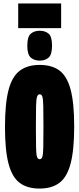

<svg xmlns="http://www.w3.org/2000/svg" viewBox="-20 -1088 461 1118"><path d="M210 10Q140 10 95.5 -22.5Q51 -55 30 -133.5Q9 -212 9 -348Q9 -486 30 -565Q51 -644 96 -677Q141 -710 211 -710Q282 -710 326 -677.5Q370 -645 391 -567Q412 -489 412 -352Q412 -214 391 -135Q370 -56 325.5 -23Q281 10 210 10ZM211 -161Q222 -161 226.5 -175Q231 -189 232 -230Q233 -271 233 -351Q233 -432 232 -472Q231 -512 226.5 -525.5Q222 -539 211 -539Q201 -539 196 -525Q191 -511 190 -470.5Q189 -430 189 -349Q189 -269 190 -228.5Q191 -188 195.5 -174.5Q200 -161 211 -161ZM211 -735Q180 -735 159.5 -752.5Q139 -770 139 -822Q139 -875 159.5 -892Q180 -909 211 -909Q243 -909 263 -892Q283 -875 283 -822Q283 -770 263 -752.5Q243 -735 211 -735ZM86 -924V-1068H336V-924Z"/></svg>

Font: Georama ExtraCondensed Black
Style: Regular
Weight: 900
Width: 2
Designer: Jean-Baptiste Levee
Foundry: Production Type
Version: Version 1.000